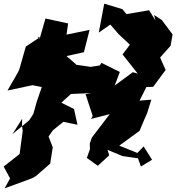

<svg xmlns="http://www.w3.org/2000/svg" viewBox="-20 -897 962 1048"><path d="M309 -331 367 -384 479 -389 447 -383 486 -264 477 -248 579 -274 482 -147 470 -114 471 -83 454 -35 514 8 576 -49 567 -79 649 -45 733 -33 749 12 810 -25 764 -98 730 -62 631 -102 742 -183 767 -243 783 -279 806 -353 722 -346 662 -363 732 -328 779 -422 816 -423 884 -515 854 -583 911 -647 922 -709 863 -788 821 -815 828 -786 794 -841 670 -820 648 -847 549 -877 519 -719 582 -763 628 -710 689 -653 649 -600 732 -495 705 -503 606 -430 634 -504 534 -554 525 -540 475 -532 339 -552 293 -520 396 -545 343 -591 438 -612 469 -734 343 -708 352 -769 228 -796 197 -687 184 -694 201 -696 121 -643 85 -517 78 -502 21 -403 157 -432 208 -422 180 -340 162 -275 139 -240 48 -165 101 -249 100 -211 104 -183 87 -56 0 12 35 77 5 131 155 76 176 64 254 -4 268 -93 245 -152 269 -186 326 -232 403 -216 384 -302 304 -342Z"/></svg>

Font: Hussar Lance
Style: ExBdObl
Weight: 700
Foundry: Cannot Into Space Fonts, PlusOne Fonts
Version: Version 2.270